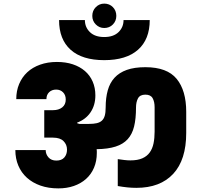

<svg xmlns="http://www.w3.org/2000/svg" viewBox="-20 -1053 1117 1063"><path d="M303 -10Q248 -10 204 -25.5Q160 -41 129 -69Q98 -97 81.5 -136Q65 -175 65 -222H233Q233 -199 248.5 -181.5Q264 -164 292 -164Q321 -164 336 -181Q351 -198 351 -225Q351 -252 332 -271.5Q313 -291 273 -291H225V-443H273Q305 -443 324.5 -458.5Q344 -474 344 -502Q344 -527 329 -542Q314 -557 291 -557Q267 -557 252 -542.5Q237 -528 237 -504H70Q70 -550 86 -588Q102 -626 131 -653Q160 -680 202 -695Q244 -710 295 -710Q344 -710 383 -697Q422 -684 450 -660Q478 -636 493 -601.5Q508 -567 508 -525Q508 -471 481.5 -431.5Q455 -392 407 -374V-371Q410 -370 413 -369Q416 -368 419 -367H473Q498 -367 515.5 -371Q533 -375 544 -385Q555 -395 560 -412.5Q565 -430 565 -458Q565 -511 576.5 -552.5Q588 -594 614 -622.5Q640 -651 682 -666Q724 -681 785 -681Q905 -681 958 -616.5Q1011 -552 1011 -434V-317Q1011 -168 939 -90.5Q867 -13 735 -13Q710 -13 685.5 -15.5Q661 -18 632 -23V-172Q652 -169 669.5 -167Q687 -165 702 -165Q742 -165 768 -176.5Q794 -188 809 -209Q824 -230 830 -259Q836 -288 836 -324V-459Q836 -490 825 -509.5Q814 -529 785 -529Q755 -529 744 -508.5Q733 -488 733 -457Q733 -396 722.5 -353Q712 -310 687 -282.5Q662 -255 620 -241.5Q578 -228 515 -227Q516 -222 516 -216.5Q516 -211 516 -206Q516 -161 500.5 -124.5Q485 -88 456.5 -62.5Q428 -37 389 -23.5Q350 -10 303 -10ZM557 -720Q435 -720 371 -777.5Q307 -835 307 -942H450Q450 -902 478 -875Q506 -848 557 -848Q608 -848 636 -875Q664 -902 664 -942H809Q809 -835 744 -777.5Q679 -720 557 -720ZM557 -898Q530 -898 510.5 -917.5Q491 -937 491 -965Q491 -994 510.5 -1013.5Q530 -1033 557 -1033Q586 -1033 605 -1013.5Q624 -994 624 -965Q624 -937 605 -917.5Q586 -898 557 -898Z"/></svg>

Font: SVN-Poppins ExtraBold
Style: Regular
Weight: 800
Designer: Ninad Kale (Devanagari), Jonny Pinhorn (Latin)
Foundry: Indian Type Foundry
Version: Version 3.002 2017; ttfautohint (v1.8.3)